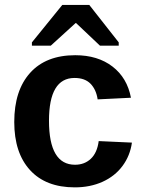

<svg xmlns="http://www.w3.org/2000/svg" viewBox="-20 -767 596 796"><path d="M290 9.8Q169.9 9.8 104.5 -61.8Q39.1 -133.3 39.1 -261.2Q39.1 -392.1 105 -465.1Q170.9 -538.1 292 -538.1Q385.3 -538.1 446.3 -491.2Q507.3 -444.3 522.9 -361.8L384.8 -355Q378.9 -395.5 355.5 -419.7Q332 -443.8 289.1 -443.8Q183.1 -443.8 183.1 -266.6Q183.1 -84 291 -84Q330.1 -84 356.4 -108.6Q382.8 -133.3 389.2 -182.1L526.9 -175.8Q519.5 -121.6 488 -79.1Q456.5 -36.6 405.3 -13.4Q354 9.8 290 9.8ZM472.2 -591.3V-577.6H394.5L295.4 -671.4H293.5L190.4 -577.6H112.3V-591.3L238.3 -746.6H350.1Z"/></svg>

Font: Liberation Sans
Style: Bold
Weight: 700
Designer: Steve Matteson
Foundry: Ascender Corporation
Version: Version 2.1.5